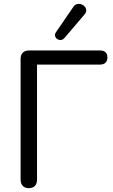

<svg xmlns="http://www.w3.org/2000/svg" viewBox="-20 -966 583 993"><path d="M129 7Q108.5 7 97.5 -4.8Q86.5 -16.5 86.5 -37V-661Q86.5 -682.5 98 -693.8Q109.5 -705 130.5 -705H497Q516 -705 525.8 -695.8Q535.5 -686.5 535.5 -668.5Q535.5 -651.5 525.8 -641.8Q516 -632 497 -632H171.5V-37Q171.5 -16.5 160.8 -4.8Q150 7 129 7ZM313.5 -769.5Q305 -760 294.5 -759.2Q284 -758.5 275.8 -764.2Q267.5 -770 265 -779.5Q262.5 -789 269.5 -799.5L358 -928.5Q366.5 -941.5 378 -944.5Q389.5 -947.5 400.5 -943.8Q411.5 -940 418.5 -931.8Q425.5 -923.5 426 -912.8Q426.5 -902 417 -891Z"/></svg>

Font: Nunito ExtraLight
Style: Regular
Weight: 200
Designer: Vernon Adams
Foundry: Vernon Adams
Version: Version 3.602;April 4, 2023;FontCreator 14.0.0.2856 64-bit